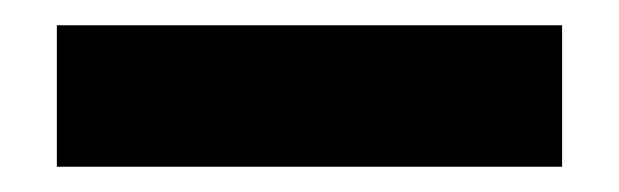

<svg xmlns="http://www.w3.org/2000/svg" viewBox="-20 10 490 152"><path d="M25 30V142H425V30Z"/></svg>

Font: Fervojo
Style: Bold
Weight: 700
Designer: kohakuno
Version: ver.1.0